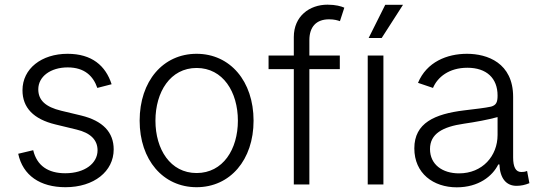

<svg xmlns="http://www.w3.org/2000/svg" viewBox="-20 -781 2270 813"><path d="M257.3 11.7C377.9 11.7 461.4 -55.2 461.4 -148.4C461.4 -220.7 416 -269.5 323.2 -292L239.7 -312C172.4 -328.1 142.1 -356.9 142.1 -402.8C142.1 -457 194.3 -495.6 266.6 -495.6C338.4 -495.6 375 -458.5 392.1 -408.7L452.6 -424.3C427.2 -502.9 369.1 -553.2 266.1 -553.2C155.8 -553.2 75.2 -490.2 75.2 -398.9C75.2 -325.2 121.6 -276.4 215.3 -253.9L304.2 -232.4C363.3 -218.3 393.1 -188.5 393.1 -144.5C393.1 -89.4 338.9 -47.4 256.3 -47.4C184.1 -47.4 136.2 -79.1 120.6 -145L57.1 -129.9C76.7 -38.1 149.9 11.7 257.3 11.7Z M812.5 11.7C954.6 11.7 1053.7 -104 1053.7 -270C1053.7 -437.5 954.1 -553.2 812.5 -553.2C670.4 -553.2 571.3 -437.5 571.3 -270C571.3 -104 670.4 11.7 812.5 11.7ZM812.5 -48.3C701.2 -48.3 638.2 -148.9 638.2 -270C638.2 -391.6 701.2 -493.2 812.5 -493.2C924.3 -493.2 987.3 -391.6 987.3 -270C987.3 -148.9 924.3 -48.3 812.5 -48.3Z M1224.1 -624V-545.9H1117.2V-488.3H1224.1V0H1290V-488.3H1418.9V-545.9H1290V-610.8C1290 -667.5 1319.3 -699.2 1373.5 -699.2C1395.5 -699.2 1409.7 -694.8 1419.4 -691.4L1438 -748.5C1424.8 -754.4 1401.4 -761.2 1366.7 -761.2C1291 -761.2 1224.1 -712.9 1224.1 -624Z M1537.1 0H1603.5V-545.9H1537.1ZM1541 -620.1H1596.2L1686.5 -760.7H1611.3Z M1914.1 12.2C2006.8 12.2 2065.4 -35.2 2089.8 -84.5H2094.7C2097.2 -25.9 2123.5 5.9 2167 5.9C2186.5 5.9 2203.6 2 2221.7 -5.4L2211.9 -57.1C2201.7 -53.2 2196.8 -52.7 2187 -52.7C2163.6 -52.7 2152.8 -74.2 2152.8 -114.3V-370.6C2152.8 -515.1 2043 -553.2 1957.5 -553.2C1872.6 -553.2 1786.6 -518.6 1750 -430.2L1813.5 -408.7C1832.5 -454.1 1880.9 -494.1 1959 -494.1C2040.5 -494.1 2086.9 -449.7 2086.9 -376.5C2086.9 -347.7 2081.1 -335.9 2059.6 -329.6C2032.7 -323.7 1995.6 -319.8 1944.3 -313.5C1821.3 -298.3 1734.4 -260.7 1734.4 -152.8C1734.4 -46.9 1814.9 12.2 1914.1 12.2ZM1923.8 -46.9C1853 -46.9 1800.8 -84.5 1800.8 -149.9C1800.8 -214.4 1853.5 -244.1 1944.8 -257.3C1990.2 -263.7 2048.3 -274.4 2086.9 -285.2V-209.5C2086.9 -120.6 2022.9 -46.9 1923.8 -46.9Z"/></svg>

Font: Raveo Light
Style: Regular
Weight: 300
Designer: Jakub Foglar, Rasmus Andersson (Inter)
Foundry: Jakubfoglar.com
Version: Version 1.100;Glyphs 3.2.3 (3260)